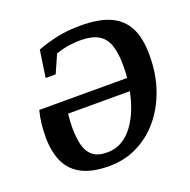

<svg xmlns="http://www.w3.org/2000/svg" viewBox="-116 -740 852 863"><g transform="rotate(-20 310.0 -309.0)"><path d="M265 10Q183 10 133 -16.5Q83 -43 61 -92.5Q39 -142 39 -210Q39 -242 42.5 -273.5Q46 -305 54 -335H474Q476 -350 476.5 -365.5Q477 -381 477 -395Q477 -453 464 -491Q451 -529 420 -547.5Q389 -566 333 -566Q308 -566 279.5 -562Q251 -558 216 -546L178 -460H130L149 -589Q196 -607 246 -617.5Q296 -628 358 -628Q445 -628 499 -603.5Q553 -579 578.5 -528.5Q604 -478 604 -398Q604 -308 578 -233.5Q552 -159 506 -104.5Q460 -50 398.5 -20Q337 10 265 10ZM277 -51Q317 -51 348 -69.5Q379 -88 402 -119.5Q425 -151 441 -191Q457 -231 465 -275H170Q168 -255 167 -238.5Q166 -222 166 -208Q166 -161 175 -125.5Q184 -90 208 -70.5Q232 -51 277 -51Z"/></g></svg>

Font: Manuale SemiBold
Style: Italic
Weight: 600
Italic angle: -11°
Designer: Eduardo Tunni / Pablo Cosgaya
Foundry: Eduardo Tunni / Pablo Cosgaya
Version: Version 1.002